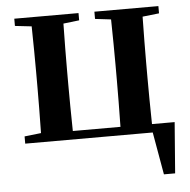

<svg xmlns="http://www.w3.org/2000/svg" viewBox="-52 -586 810 819"><g transform="rotate(-5 353.5 -176.5)"><path d="M617 182 585 0H39V-31L110 -39Q112 -153 112 -235V-300Q112 -382 110 -496L39 -504V-535H314V-504L246 -496Q244 -382 244 -300V-235Q244 -150 246 -36H450Q452 -150 452 -235V-300Q452 -382 450 -496L382 -504V-535H656V-504L585 -496Q583 -382 583 -300V-235Q583 -150 585 -36H682L665 182Z"/></g></svg>

Font: GenRyuMin TW B
Style: Regular
Weight: 700
Version: Version 1.501;PS 1;hotconv 16.6.51;makeotf.lib2.5.65220